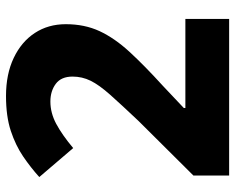

<svg xmlns="http://www.w3.org/2000/svg" viewBox="-90 -674 764 623"><g transform="rotate(-90 291.5 -362.0)"><path d="M542 0H34V-116L211 -294Q264 -350 296 -386Q328 -422 341.5 -449.5Q355 -477 355 -508Q355 -545 331.5 -562.5Q308 -580 274 -580Q237 -580 201.5 -561Q166 -542 123 -506L29 -616Q60 -644 96 -668.5Q132 -693 179 -708.5Q226 -724 292 -724Q363 -724 415.5 -699Q468 -674 496.5 -630.5Q525 -587 525 -530Q525 -469 502.5 -420.5Q480 -372 435.5 -323.5Q391 -275 325 -215L253 -147V-142H542Z"/></g></svg>

Font: Noto Sans Khmer UI ExtraBold
Style: Regular
Weight: 800
Designer: Danh Hong and the Monotype Design Team
Foundry: Monotype Imaging Inc.
Version: Version 2.002; ttfautohint (v1.8.4.7-5d5b)